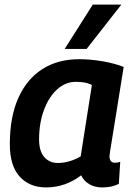

<svg xmlns="http://www.w3.org/2000/svg" viewBox="-20 -810 580 840"><path d="M426 10Q395 10 371 -4Q347 -18 335 -43Q303 -18 264 -4Q225 10 182 10Q109 10 66 -37.5Q23 -85 23 -179Q23 -298 60 -381Q97 -464 165 -507.5Q233 -551 326 -551Q377 -551 431 -541.5Q485 -532 521 -517Q502 -399 490 -323.5Q478 -248 471 -206Q464 -164 461.5 -147Q459 -130 459 -127Q459 -98 483 -98Q496 -98 506 -102L500 -6Q471 10 426 10ZM333 -126 382 -438Q367 -446 349.5 -449Q332 -452 312 -452Q266 -452 229.5 -418.5Q193 -385 172 -328Q151 -271 151 -200Q151 -149 173.5 -123Q196 -97 234 -97Q259 -97 285.5 -105Q312 -113 333 -126ZM263 -596 386 -790H511L359 -596Z"/></svg>

Font: Georama SemiBold
Style: Italic
Weight: 600
Italic angle: -9°
Designer: Jean-Baptiste Levee
Foundry: Production Type
Version: Version 1.000